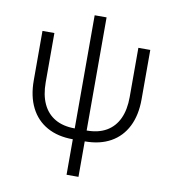

<svg xmlns="http://www.w3.org/2000/svg" viewBox="-93 -753 937 1038"><g transform="rotate(10 375.0 -233.5)"><path d="M342.3 9.3Q259.8 9.3 200.7 -23.7Q141.6 -56.6 110.4 -118.7Q79.1 -180.7 79.1 -268.1V-539.1H144.5V-268.6Q144.5 -199.2 167.2 -150.4Q189.9 -101.6 234.1 -75.9Q278.3 -50.3 342.3 -50.3H407.7Q471.7 -50.3 515.9 -75.9Q560.1 -101.6 582.8 -150.4Q605.5 -199.2 605.5 -268.6V-539.1H670.9V-268.1Q670.9 -180.7 639.6 -118.7Q608.4 -56.6 549.6 -23.7Q490.7 9.3 407.7 9.3ZM342.3 204.1V-671.4H407.7V204.1Z"/></g></svg>

Font: Inter 18pt Light
Style: Regular
Weight: 300
Designer: Rasmus Andersson
Foundry: rsms
Version: Version 4.001;git-66647c0bb